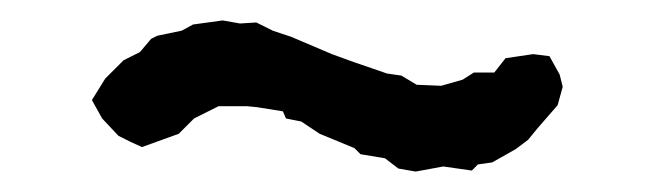

<svg xmlns="http://www.w3.org/2000/svg" viewBox="-20 -342 640 188"><path d="M387 -174 370 -177 357 -187 333 -191 327 -197 293 -211 275 -223 260 -226 257 -233 232 -237 222 -238H194L170 -226L155 -211L119 -198L108 -203L96 -209L80 -226L70 -244L83 -265L101 -283L117 -291L128 -304L134 -307L158 -312L169 -318L198 -322L215 -319L231 -320L247 -312L265 -306L305 -289L327 -281L330 -280L359 -270L373 -268L388 -259L412 -258L433 -264L444 -271H464L475 -285L502 -289L518 -287L528 -269L531 -257L526 -239L506 -216L497 -205L485 -196L462 -183L448 -181L442 -175L414 -179Z"/></svg>

Font: Winky Rough Medium
Style: Regular
Weight: 500
Designer: Simon Atzbach
Foundry: typofactur
Version: Version 1.206; ttfautohint (v1.8.4.7-5d5b)